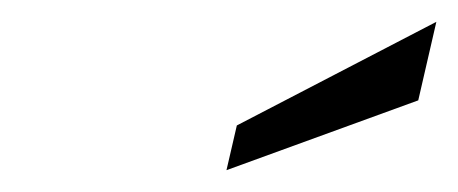

<svg xmlns="http://www.w3.org/2000/svg" viewBox="-20 -752 420 176"><path d="M187.6 -596 363.4 -660 380 -732 197.1 -637Z"/></svg>

Font: Cabin Condensed
Style: Regular
Weight: 400
Italic angle: -13°
Designer: Pablo Impallari
Foundry: Pablo Impallari. www.impallari.com Igino Marini. www.ikern.com
Version: Version 1.006